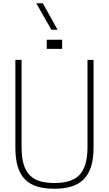

<svg xmlns="http://www.w3.org/2000/svg" viewBox="-20 -1146 666 1174"><path d="M313 8Q255 8 210.5 -4.5Q166 -17 135.5 -46.5Q105 -76 89.5 -124Q74 -172 74 -243V-780H112V-246Q112 -183 125 -140.5Q138 -98 163.5 -73Q189 -48 226.5 -37.5Q264 -27 313 -27Q361 -27 399 -37.5Q437 -48 462.5 -73Q488 -98 501.5 -140.5Q515 -183 515 -246V-780H552V-243Q552 -171 535.5 -123Q519 -75 488 -46Q457 -17 412.5 -4.5Q368 8 313 8ZM332 -964H294L202 -1126H242ZM322 -847H266V-903H322ZM360 -847H304V-903H360Z"/></svg>

Font: Tanohe Sans ExtraLight
Style: Regular
Weight: 250
Designer: Village Type and Design LLC & Cristiano Sobral
Foundry: Cooper Hewitt Smithsonian Design Museum
Version: Version 1.00;September 29, 2021;FontCreator 13.0.0.2655 64-b